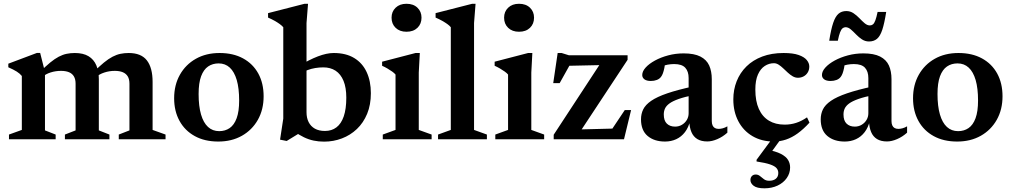

<svg xmlns="http://www.w3.org/2000/svg" viewBox="-20 -737 5359 1016"><path d="M218 -356V-47L274.5 -25V0H27.5V-25L95.5 -49.5V-335Q85.5 -347.5 69 -358Q52.5 -368.5 24 -381V-400L175.5 -457H192.5ZM503 -318V-47L559 -25V0H323.5V-25L380 -47V-294Q380 -317.5 371.2 -332.5Q362.5 -347.5 345.2 -354.8Q328 -362 303 -362Q274 -362 247.5 -353.5Q221 -345 206 -330.5L188.5 -353.5Q220.5 -385.5 245.2 -405.8Q270 -426 291 -437Q312 -448 332.5 -452.2Q353 -456.5 376 -456.5Q420.5 -456.5 448.5 -439.5Q476.5 -422.5 489.8 -391.2Q503 -360 503 -318ZM787.5 -303.5V-49.5L856 -25V0H608.5V-25L665 -47V-294Q665 -318 656 -332.8Q647 -347.5 629.8 -354.8Q612.5 -362 587.5 -362Q558.5 -362 532 -353.2Q505.5 -344.5 490.5 -330.5L473 -353.5Q505 -385.5 529.8 -405.8Q554.5 -426 575.8 -437Q597 -448 617.5 -452.2Q638 -456.5 661 -456.5Q727 -456.5 757.2 -417.5Q787.5 -378.5 787.5 -303.5Z M1140 -43Q1171.5 -43 1195.2 -59.2Q1219 -75.5 1232.2 -111.2Q1245.5 -147 1245.5 -205Q1245.5 -270 1232.8 -313.5Q1220 -357 1196 -379.2Q1172 -401.5 1137 -401.5Q1105 -401.5 1081.2 -385.2Q1057.5 -369 1044.2 -333.5Q1031 -298 1031 -239.5Q1031 -175 1043.8 -131.2Q1056.5 -87.5 1080.8 -65.2Q1105 -43 1140 -43ZM1135 12Q1063 12 1010.8 -16.8Q958.5 -45.5 930 -97.2Q901.5 -149 901.5 -217Q901.5 -287.5 932 -341.5Q962.5 -395.5 1016.5 -426Q1070.5 -456.5 1142 -456.5Q1214 -456.5 1266.2 -428Q1318.5 -399.5 1346.8 -348Q1375 -296.5 1375 -227.5Q1375 -157 1344.5 -103Q1314 -49 1260 -18.5Q1206 12 1135 12Z M1535 -43H1582L1497 9L1462 2L1479 -109.5V-593Q1471.5 -601.5 1460.2 -609.8Q1449 -618 1433.5 -626.8Q1418 -635.5 1398.5 -644V-667.5L1591.5 -717H1610L1602 -615V-143Q1602 -113 1613.2 -90.8Q1624.5 -68.5 1646.2 -56.2Q1668 -44 1699.5 -44Q1735 -44 1760.2 -63Q1785.5 -82 1799 -121.2Q1812.5 -160.5 1812.5 -220Q1812.5 -273.5 1797.8 -309.2Q1783 -345 1755.8 -362.8Q1728.5 -380.5 1691 -380.5Q1669.5 -380.5 1648.2 -377Q1627 -373.5 1607.8 -366.2Q1588.5 -359 1571.5 -347.5L1557.5 -385Q1587 -403.5 1613.2 -416.8Q1639.5 -430 1662.5 -438.8Q1685.5 -447.5 1706.2 -452Q1727 -456.5 1746 -456.5Q1810.5 -456.5 1854.2 -430Q1898 -403.5 1920.2 -355.5Q1942.5 -307.5 1942.5 -244Q1942.5 -182.5 1922.8 -134.8Q1903 -87 1868.5 -54.2Q1834 -21.5 1789.2 -4.5Q1744.5 12.5 1695 12.5Q1666 12.5 1639.8 7Q1613.5 1.5 1588 -10.8Q1562.5 -23 1535 -43Z M2131 -569Q2095 -569 2073.5 -589.8Q2052 -610.5 2052 -643.5Q2052 -675.5 2073.5 -696.2Q2095 -717 2131 -717Q2167.5 -717 2189 -696.2Q2210.5 -675.5 2210.5 -643.5Q2210.5 -610.5 2189 -589.8Q2167.5 -569 2131 -569ZM2201.5 -456.5 2196 -353V-49.5L2264 -25V0H2005.5V-25L2073 -49.5V-342.5Q2067 -350 2055.5 -358.2Q2044 -366.5 2030.2 -374.5Q2016.5 -382.5 2002 -389V-410.5L2179 -456.5Z M2488.5 -49.5 2556.5 -25V0H2298V-25L2365.5 -49.5V-593Q2358.5 -601.5 2347 -609.8Q2335.5 -618 2320 -626.8Q2304.5 -635.5 2285 -644V-667.5L2478.5 -717H2496.5L2488.5 -615Z M2726.5 -569Q2690.5 -569 2669 -589.8Q2647.5 -610.5 2647.5 -643.5Q2647.5 -675.5 2669 -696.2Q2690.5 -717 2726.5 -717Q2763 -717 2784.5 -696.2Q2806 -675.5 2806 -643.5Q2806 -610.5 2784.5 -589.8Q2763 -569 2726.5 -569ZM2797 -456.5 2791.5 -353V-49.5L2859.5 -25V0H2601V-25L2668.5 -49.5V-342.5Q2662.5 -350 2651 -358.2Q2639.5 -366.5 2625.8 -374.5Q2612 -382.5 2597.5 -389V-410.5L2774.5 -456.5Z M2910 0V-24L3171 -422.5L3225 -394L2948.5 -388L3016 -430.5L2941.5 -297H2907.5L2931 -456.5H2952L2990.5 -444.5H3301V-420.5L3037 -20.5L2986 -50.5L3240 -57L3195.5 -19L3286 -154.5H3319.5L3282 0Z M3652 -280.5 3653.5 -234.5Q3603 -224.5 3571.2 -213.2Q3539.5 -202 3522.5 -189.5Q3505.5 -177 3499 -162.8Q3492.5 -148.5 3492.5 -131.5Q3492.5 -98.5 3508.8 -82.8Q3525 -67 3552.5 -67Q3572.5 -67 3588.8 -76.8Q3605 -86.5 3614.5 -102.5Q3624 -118.5 3624 -137.5V-324Q3624 -359 3606.2 -378.5Q3588.5 -398 3547.5 -398Q3530.5 -398 3512.8 -394.8Q3495 -391.5 3480 -385L3502 -417Q3499 -394 3495.5 -377.2Q3492 -360.5 3487.8 -349Q3483.5 -337.5 3478 -330.5Q3470 -319.5 3455.8 -314Q3441.5 -308.5 3424 -308.5Q3402 -308.5 3390.2 -317.2Q3378.5 -326 3378.5 -340Q3378.5 -359.5 3396.5 -379.5Q3414.5 -399.5 3445.5 -416.5Q3476.5 -433.5 3515.8 -444Q3555 -454.5 3597.5 -454.5Q3653.5 -454.5 3686.2 -437.8Q3719 -421 3732.8 -390.5Q3746.5 -360 3746.5 -318V-96.5Q3746.5 -82.5 3750.8 -73.2Q3755 -64 3763 -59.5Q3771 -55 3783 -55Q3793 -55 3805 -58.2Q3817 -61.5 3829 -68.5V-35Q3804.5 -13 3776 -0.8Q3747.5 11.5 3722.5 11.5Q3690.5 11.5 3669.8 -1.2Q3649 -14 3638.8 -38.2Q3628.5 -62.5 3627.5 -95.5L3632 -98.5Q3623.5 -62.5 3604.5 -37.8Q3585.5 -13 3558.5 -0.5Q3531.5 12 3499 12Q3442 12 3407 -17.5Q3372 -47 3372 -105.5Q3372 -134.5 3383.8 -158.5Q3395.5 -182.5 3426 -203.5Q3456.5 -224.5 3511.2 -243.2Q3566 -262 3652 -280.5Z M4126.5 -456.5Q4176.5 -456.5 4206.2 -446Q4236 -435.5 4249.2 -419.2Q4262.5 -403 4262.5 -385Q4262.5 -367.5 4254.5 -354Q4246.5 -340.5 4232.8 -333Q4219 -325.5 4202.5 -325.5Q4188 -325.5 4174.8 -333.2Q4161.5 -341 4149 -352.5Q4136.5 -364 4124.5 -375.5Q4112.5 -387 4100.2 -394.8Q4088 -402.5 4075.5 -402.5Q4049.5 -402.5 4027 -388Q4004.5 -373.5 3990.8 -342.8Q3977 -312 3977 -263Q3977 -202 3995.5 -160.8Q4014 -119.5 4048.8 -98.5Q4083.5 -77.5 4132 -77.5Q4164 -77.5 4192.8 -86.8Q4221.5 -96 4250.5 -116L4263.5 -88Q4232 -53.5 4201.2 -31.2Q4170.5 -9 4139.2 1.5Q4108 12 4075.5 12Q4010.5 12 3962 -16.5Q3913.5 -45 3887 -95.5Q3860.5 -146 3860.5 -211Q3860.5 -262.5 3878.2 -307.2Q3896 -352 3930 -385.5Q3964 -419 4013.5 -437.8Q4063 -456.5 4126.5 -456.5ZM4025 259.5Q3985.5 259.5 3968.2 246.2Q3951 233 3951 215.5Q3951 202.5 3958.8 194.5Q3966.5 186.5 3979 186.5Q3992 186.5 4001.8 194.8Q4011.5 203 4022.5 211.2Q4033.5 219.5 4050.5 219.5Q4072.5 219.5 4085.5 208.8Q4098.5 198 4098.5 178.5Q4098.5 163.5 4089 152.5Q4079.5 141.5 4054.8 133Q4030 124.5 3983.5 117.5V108.5L4081 -23.5H4128L4033.5 107L4034 54Q4084.5 63 4112 77.2Q4139.5 91.5 4150.2 109.5Q4161 127.5 4161 149Q4161 180 4143.2 205.2Q4125.5 230.5 4094.8 245Q4064 259.5 4025 259.5Z M4603 -280.5 4604.5 -234.5Q4554 -224.5 4522.2 -213.2Q4490.5 -202 4473.5 -189.5Q4456.5 -177 4450 -162.8Q4443.5 -148.5 4443.5 -131.5Q4443.5 -98.5 4459.8 -82.8Q4476 -67 4503.5 -67Q4523.5 -67 4539.8 -76.8Q4556 -86.5 4565.5 -102.5Q4575 -118.5 4575 -137.5V-324Q4575 -359 4557.2 -378.5Q4539.5 -398 4498.5 -398Q4481.5 -398 4463.8 -394.8Q4446 -391.5 4431 -385L4453 -417Q4450 -394 4446.5 -377.2Q4443 -360.5 4438.8 -349Q4434.5 -337.5 4429 -330.5Q4421 -319.5 4406.8 -314Q4392.5 -308.5 4375 -308.5Q4353 -308.5 4341.2 -317.2Q4329.5 -326 4329.5 -340Q4329.5 -359.5 4347.5 -379.5Q4365.5 -399.5 4396.5 -416.5Q4427.5 -433.5 4466.8 -444Q4506 -454.5 4548.5 -454.5Q4604.5 -454.5 4637.2 -437.8Q4670 -421 4683.8 -390.5Q4697.5 -360 4697.5 -318V-96.5Q4697.5 -82.5 4701.8 -73.2Q4706 -64 4714 -59.5Q4722 -55 4734 -55Q4744 -55 4756 -58.2Q4768 -61.5 4780 -68.5V-35Q4755.5 -13 4727 -0.8Q4698.5 11.5 4673.5 11.5Q4641.5 11.5 4620.8 -1.2Q4600 -14 4589.8 -38.2Q4579.5 -62.5 4578.5 -95.5L4583 -98.5Q4574.5 -62.5 4555.5 -37.8Q4536.5 -13 4509.5 -0.5Q4482.5 12 4450 12Q4393 12 4358 -17.5Q4323 -47 4323 -105.5Q4323 -134.5 4334.8 -158.5Q4346.5 -182.5 4377 -203.5Q4407.5 -224.5 4462.2 -243.2Q4517 -262 4603 -280.5ZM4669.5 -674Q4660 -613.5 4648.8 -579.5Q4637.5 -545.5 4620.8 -531.5Q4604 -517.5 4578.5 -517.5Q4558 -517.5 4541 -528.8Q4524 -540 4509.8 -555Q4495.5 -570 4482 -581.5Q4468.5 -593 4454.5 -593Q4445.5 -593 4438.5 -587.2Q4431.5 -581.5 4425.5 -566.2Q4419.5 -551 4413.5 -521.5H4368Q4377.5 -582 4389 -616Q4400.5 -650 4417 -664.2Q4433.5 -678.5 4458.5 -678.5Q4479.5 -678.5 4496.5 -667Q4513.5 -655.5 4527.8 -640.5Q4542 -625.5 4555.5 -614Q4569 -602.5 4583 -602.5Q4592.5 -602.5 4599.5 -608.2Q4606.5 -614 4612.2 -629.5Q4618 -645 4624 -674Z M5050 -43Q5081.5 -43 5105.2 -59.2Q5129 -75.5 5142.2 -111.2Q5155.5 -147 5155.5 -205Q5155.5 -270 5142.8 -313.5Q5130 -357 5106 -379.2Q5082 -401.5 5047 -401.5Q5015 -401.5 4991.2 -385.2Q4967.5 -369 4954.2 -333.5Q4941 -298 4941 -239.5Q4941 -175 4953.8 -131.2Q4966.5 -87.5 4990.8 -65.2Q5015 -43 5050 -43ZM5045 12Q4973 12 4920.8 -16.8Q4868.5 -45.5 4840 -97.2Q4811.5 -149 4811.5 -217Q4811.5 -287.5 4842 -341.5Q4872.5 -395.5 4926.5 -426Q4980.5 -456.5 5052 -456.5Q5124 -456.5 5176.2 -428Q5228.5 -399.5 5256.8 -348Q5285 -296.5 5285 -227.5Q5285 -157 5254.5 -103Q5224 -49 5170 -18.5Q5116 12 5045 12Z"/></svg>

Font: Newsreader 16pt SemiBold
Style: Regular
Weight: 600
Designer: Hugues Gentile
Foundry: Production Type
Version: Version 1.003